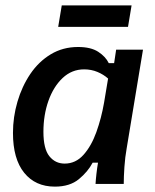

<svg xmlns="http://www.w3.org/2000/svg" viewBox="-20 -685 578 715"><path d="M184.2 10Q111.7 10 70 -41.7Q28.3 -93.3 28.3 -190Q28.3 -249.2 45 -306.2Q61.7 -363.3 92.9 -409.6Q124.2 -455.8 169.2 -482.9Q214.2 -510 270.8 -510Q318.3 -510 345.8 -492.1Q373.3 -474.2 385 -450H405L412.5 -500H512.5L451.7 -132.5Q445.8 -100 443.3 -63.3Q440.8 -26.7 440.8 0H335.8Q336.7 -16.7 339.2 -38.3Q341.7 -60 345 -79.2H325Q307.5 -45.8 273.8 -17.9Q240 10 184.2 10ZM220.8 -75.8Q261.7 -75.8 290.8 -108.3Q320 -140.8 338.8 -192.9Q357.5 -245 367.5 -302.5L382.5 -392.5Q365.8 -407.5 342.9 -417.1Q320 -426.7 293.3 -426.7Q247.5 -426.7 213.3 -394.6Q179.2 -362.5 160.4 -309.6Q141.7 -256.7 141.7 -194.2Q141.7 -130.8 163.8 -103.3Q185.8 -75.8 220.8 -75.8ZM196.7 -585 210 -665H470L456.7 -585Z"/></svg>

Font: Familjen Grotesk Medium
Style: Italic
Weight: 500
Italic angle: -9.46201°
Designer: Anders Wikstroem, Jonas Baeckman, Matilda Gysing, Kristian Moeller
Foundry: Familjen STHLM AB
Version: Version 2.002; ttfautohint (v1.8.4.7-5d5b)